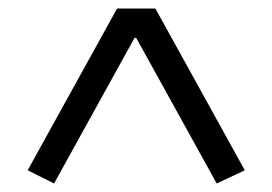

<svg xmlns="http://www.w3.org/2000/svg" viewBox="-20 -718 640 451"><path d="M489 -287 300 -629H296L107 -287L45 -318L255 -698H345L555 -318Z"/></svg>

Font: IBM Plox Mono
Style: Regular
Weight: 400
Monospace: yes
Designer: Mike Abbink, Paul van der Laan, Pieter van Rosmalen
Foundry: Bold Monday
Version: Version 2.1